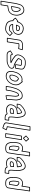

<svg xmlns="http://www.w3.org/2000/svg" viewBox="2674 -3502 1037 6426"><g transform="rotate(90 3193.0 -289.5)"><path d="M212.9 -318C212.1 -306.7 205.3 -283 202.5 -265L185.2 -156C184 -148.4 190.4 -143.5 195.7 -143.5C208 -140 224 -145.5 230.8 -146.6C238.8 -147.5 244.1 -148.3 251.9 -149.7C252.1 -149.7 252.4 -149.8 252.5 -149.8L279.1 -155.7C303.2 -159.8 321.6 -167.4 337.5 -181.2C338 -181.6 338.6 -182.2 338.9 -182.5C349.1 -193.7 358.9 -210.7 364.7 -225.4C366.8 -230.2 367.1 -230.8 367.6 -234L376.9 -293C377 -293.4 377 -294.1 377.1 -294.4C377.3 -300.1 377.8 -304.7 378.3 -308C378.4 -308.8 378.5 -309.8 378.4 -310.5C378.1 -317.7 377.6 -330.8 375.5 -339.2L372.8 -358.6C372.7 -358.8 372.7 -359.2 372.6 -359.4C368.3 -379.2 359 -414.3 343.4 -432.8C343.1 -433.2 342.7 -433.6 342.5 -433.8C336.3 -439.4 328 -450.7 316 -457.2C315.7 -457.4 315.1 -457.6 315.1 -457.6C313 -459 310.5 -459.5 308.8 -459.5H294.8C294.1 -459.5 293.2 -459.4 292.7 -459.3C289 -458.7 282.5 -457.1 280.5 -456.6C269.6 -454.9 269.6 -453.8 266 -452.2C264.8 -451.6 263.3 -450.6 262.4 -449.8C254.6 -443.1 249.6 -436.1 244.7 -428.6C243.9 -427.3 243.2 -425.7 242.8 -424.6C237.7 -406.4 233.2 -390.4 228.6 -372.5L222.3 -351.8C222.3 -351.5 222.2 -351.2 222.1 -351C220 -341.9 214.9 -331.1 213 -319C213 -318.7 212.9 -318.2 212.9 -318ZM238.1 -319.5C239.2 -325.5 243.2 -335 246.7 -348.7L252.9 -369.5C257.7 -387.9 261.1 -399.9 266.5 -419.3C269 -423 272.2 -427.3 275.7 -430.7C276.5 -431.1 278.2 -431.5 278.3 -431.5C279.4 -431.5 281.1 -431.7 282.4 -432.1C285.8 -433.2 287.4 -433.7 291.9 -434.5H301.9C308.1 -430.7 315.2 -422.3 323.3 -414.7C333.3 -402.3 343.5 -370.4 347.7 -351L350.5 -331.4C350.6 -331.1 350.7 -330.5 350.8 -330.1C352.3 -324.5 352.7 -315.5 353.1 -306.7C352.6 -303 352.1 -298.8 351.8 -292.3L342.6 -234.2C342.6 -234.2 342.4 -233.7 342 -233C341.9 -232.7 341.7 -232.1 341.5 -231.7C336.6 -218.7 329.6 -207.1 321.9 -198.2C311.7 -189.8 297.4 -183.4 278.5 -180.3C278.3 -180.3 278 -180.2 277.7 -180.2L251.1 -174.2C244.3 -173.1 237.7 -172.1 231.5 -171.4C223.8 -170.2 217.9 -168.6 212.1 -167.8L227.5 -265C229.9 -280.5 236.6 -302.4 238.1 -319.5ZM165.7 -33 131.3 184.5H33.3L104.5 -265C106.3 -276.6 108.7 -287.6 111.7 -298.6C113.5 -305.6 114.4 -311.2 114.6 -316.1C117.2 -331.2 122.7 -346.7 126.7 -361.7L132.1 -383.3C143.5 -417.1 148.5 -446.3 161.4 -468.5C176.1 -489.1 180.5 -498 198.6 -514.4C229 -542.1 265.5 -557.5 319.3 -557.5C352.1 -557.5 373.7 -547.4 391.1 -534L408 -518.5C431.9 -493.3 439.6 -485.3 452.9 -448.2C465.5 -415.5 467.8 -404 473.8 -369.9C478.2 -347.7 478 -326 475.8 -298.5L465.6 -234C458.3 -187.9 430.6 -146.9 404.1 -119.7C376.5 -89.4 334.5 -68.6 286.4 -60.3C286 -60.3 285.6 -60.1 285.3 -60.1C259.6 -53.5 234.1 -49.6 204.8 -46.4C195.6 -45.1 188.2 -44.9 181.2 -45.5C175.9 -45.9 167.3 -43.1 165.7 -33ZM188.7 -20.2C192.3 -20.4 199.3 -20.9 204 -21.6C233.3 -24.8 259.3 -28.7 287.4 -35.8C338.9 -44.8 387.1 -67 421.4 -104.3C450.2 -134 482.1 -180.3 490.6 -234L500.9 -299C500.9 -299.2 500.9 -299.7 501 -300C503.3 -328.9 503.6 -353.5 498.7 -378.1C492.9 -411.3 489.4 -427.1 476.9 -459.8C463 -498.5 450.7 -512.9 427.5 -537.3C427.4 -537.4 427.1 -537.6 427 -537.8L409.5 -553.8C409.4 -553.9 409.1 -554.1 408.9 -554.3C388.2 -570.3 361.6 -582.5 323.3 -582.5C264.3 -582.5 219.3 -564.5 183.1 -531.6C162 -512.4 154.2 -498.4 141.1 -480.1C140.9 -479.8 140.6 -479.4 140.4 -479C122.7 -449.3 118.2 -417.2 108 -387.2C107.9 -387 107.8 -386.5 107.7 -386.1L102.3 -364.3C98.7 -351 92.1 -332.2 89.4 -315C89.3 -314.4 89.2 -313.3 89.2 -312.5C89.3 -311.5 88.8 -307.2 87.3 -301.4C84.1 -289.8 81.4 -277.4 79.5 -265L6.3 197C5.5 202.4 9.3 209.5 16.8 209.5H139.8C145.2 209.5 153.1 204.6 154.3 197Z M967.1 -309.9C982.7 -313.6 1010.3 -320.4 1015.8 -348.9C1017.8 -355.8 1018.4 -359.2 1019.5 -366C1019.7 -367.7 1019.6 -369.7 1019.2 -371C1019.3 -371.9 1019.2 -372.9 1019.2 -373.4C1012.6 -425 963.8 -435.2 913.6 -439.5C913.3 -439.5 912.9 -439.5 912.6 -439.5C864.6 -439.5 843.9 -402.6 829.9 -371.7C820.8 -352.6 815.7 -338.8 809.8 -322.5C808.6 -319.1 805.7 -307.5 819.7 -307.5H929.7C941.2 -307.5 956 -309.5 964 -309.5C965 -309.5 966.3 -309.7 967.1 -309.9ZM966.4 -334.5C957.1 -334.3 941.7 -332.5 933.7 -332.5H839C842.2 -340.8 846.7 -351.9 852.7 -364.3C866.9 -395.8 877.5 -414.1 908.1 -414.5C957.5 -410.2 988.8 -401.1 993.9 -367.8C993.9 -367.8 993.6 -368.8 994.1 -363.5C993.6 -360.8 992.1 -354 991.4 -352.1C991.3 -351.6 991 -350.7 990.9 -350C989.5 -340.7 984.9 -339 966.4 -334.5ZM1117.9 -368.7C1100.1 -256.4 1029.6 -209.5 914.2 -209.5H800.2C798.4 -209.5 784.1 -209.8 785.6 -194C790.4 -141.4 811 -101 861.7 -85.1C886.3 -76.4 913.3 -74.3 939.8 -71.6C944.4 -70.9 950.1 -70.5 955.2 -70.5H974.2C984.3 -70.5 992.4 -74.1 998.2 -77.6C998.4 -77.7 998.7 -77.9 998.9 -78C1002 -80.1 1018.2 -91.1 1025.2 -97.2C1025.9 -97.7 1026.7 -98.6 1027.1 -99.1C1035.7 -109.5 1043 -116.6 1052.5 -125.9L1090.2 -163.3L1154.1 -99.7C1134.4 -80.6 1115.9 -63.4 1097.4 -42.2C1086.2 -28.9 1058 -8.4 1041.2 2.9C1018.3 17.2 994.2 27.5 962.6 27.5H938.6C904.1 27.5 876.8 22.4 846.9 15.7C772.3 2.2 722.4 -41.2 702.1 -100.6C702.1 -100.8 702 -101 701.9 -101.1C690.6 -129 687.2 -159 686.5 -197.3C686.4 -200.2 686.6 -202.4 687 -205C687.9 -210.9 684.3 -216 679.1 -217.2C658.4 -222 645.4 -230.4 635.3 -245.1L604.4 -288.7L688.7 -352.6L696.8 -341.6C696.8 -341.6 716.1 -325.8 719.9 -350L720.2 -351.6C734.2 -387.8 750.8 -425.1 769.5 -451.9C806.8 -503 853.4 -537.2 930.8 -537.5C1011.5 -533.4 1065.6 -508.8 1094.9 -463.9C1106.1 -448.4 1113.9 -428.1 1116.4 -406.7C1116.4 -406.2 1116.5 -405.6 1116.6 -405.2C1119.1 -395.6 1119.6 -383.7 1117.9 -368.7ZM1143 -369.3C1145 -386.1 1144.6 -400.7 1141.4 -414C1138.6 -437.6 1129.4 -462.4 1116.6 -480.1C1082.9 -531.5 1019.5 -558.5 935.7 -562.5C935.5 -562.5 935.3 -562.5 935.1 -562.5C847.9 -562.5 791.1 -521 749.6 -464.1C731.7 -438.4 717.1 -407.4 704.5 -376.7L703.2 -378.4C699.5 -383.3 691.7 -383.9 686 -379.5L580.3 -299.5C574.3 -295 572.6 -286.9 576.2 -281.8L613.7 -228.9C625 -212.4 640.7 -201.3 661.2 -195.1C661.2 -195.1 661.2 -194 661.2 -192.7C661.9 -153.9 665.1 -121.6 678.1 -89.1C701 -23.1 757.3 25.6 838.2 40.3C867.6 46.8 897.8 52.5 934.7 52.5H958.7C996.6 52.5 1027.4 39 1052.7 23.1C1071 10.9 1099.9 -9.3 1115.6 -27.8C1135.1 -50.2 1157.9 -70.8 1180.2 -92.9C1185 -97.6 1186.3 -105.8 1181.6 -110.5L1101.3 -190.5C1096.8 -195 1088.6 -194.3 1083.4 -189.1L1036 -142.1C1026.9 -133.1 1020.2 -126.8 1009.4 -114.1C1006.2 -111.4 989.9 -99.9 987.3 -98.2C983.4 -95.9 983.6 -95.5 978.1 -95.5H959.1C954.9 -95.5 951.4 -95.7 946.8 -96.4C918.6 -99.3 894.9 -101.2 873 -108.9C836 -120.6 819.5 -145 812.8 -184.5H910.2C1034.3 -184.5 1122.7 -241.1 1143 -369.3Z M1370.7 -26.5H1272.7L1333.3 -409C1339.1 -445.5 1352 -462.2 1373 -478.6C1403.3 -501.6 1429.1 -508.5 1475.7 -513.6C1475.9 -513.6 1476.2 -513.6 1476.4 -513.7C1483.9 -514.9 1491.3 -515.5 1498.6 -515.5H1547.6C1555.4 -515.5 1563.3 -514.6 1571.6 -512.8C1571.9 -512.7 1572.2 -512.7 1572.4 -512.6L1629.7 -504.4L1600 -407.3L1542.9 -416.3C1538.8 -417 1535.4 -417.5 1532.1 -417.5H1483.1C1473.1 -417.5 1464.5 -415.3 1457 -414.4L1442.5 -412.4C1436.3 -411.5 1430.8 -406 1429.9 -400ZM1379.2 -1.5C1384.6 -1.5 1392.5 -6.4 1393.7 -14L1453.1 -389.2L1456.4 -389.6C1465.5 -390.7 1473.5 -392.5 1479.2 -392.5H1528.2C1528.9 -392.5 1531.4 -392.3 1535 -391.7L1604.4 -380.6C1611.1 -379.6 1618.3 -384.5 1620.3 -391.2L1657.6 -513.2C1659.8 -520.1 1655.8 -526.4 1649.3 -527.4L1580.3 -537.3C1571.4 -539.2 1561 -540.5 1551.6 -540.5H1502.6C1493.8 -540.5 1486.9 -540 1476.5 -538.4C1429.2 -533.1 1395.6 -524.8 1359.5 -497.4C1333.4 -477.1 1315 -451.5 1308.3 -409L1245.7 -14C1244.9 -8.6 1248.7 -1.5 1256.2 -1.5Z M2143.6 -237.5C2145 -237.5 2160.8 -232 2173.1 -231.5C2212.7 -227.3 2231.5 -218.7 2245.5 -193.8C2263.7 -160.4 2253.1 -125.1 2222 -96.4C2205.6 -80.6 2191.8 -73.6 2170.9 -62.9L2151.1 -52.8C2117.7 -34.5 2075.2 -21.5 2028.4 -21.5C2028.1 -21.5 2027.6 -21.5 2027.4 -21.5C2019.6 -20.8 2012.2 -20.5 2005.2 -20.5H1812.2C1769.3 -20.5 1738.1 -42.5 1725.2 -66.6C1717.3 -85.6 1707.8 -101 1699.7 -115.8L1789 -171.6L1813.5 -124.9C1815 -122.1 1819.1 -119.9 1820.5 -119.7C1827.2 -118 1824.7 -118.5 1827.8 -118.5H2020.8C2026.8 -118.5 2034.6 -119 2039.6 -119.5C2045.4 -119.6 2049.9 -119.9 2055.7 -120.6L2072 -122.6C2072.8 -122.7 2073.8 -122.9 2074.5 -123.1C2076.1 -123.7 2078.3 -124.3 2080.8 -124.9C2080.8 -124.9 2105.2 -141 2085.9 -148.7C2058.3 -159.7 2031 -174.5 2008.9 -187.9C1982.6 -204.4 1954.4 -216.4 1934.6 -233.9C1899.4 -263.9 1862.6 -284.4 1842.4 -318.7C1819.3 -354.6 1829.4 -422.4 1860.1 -471.8C1892.6 -525.8 1929.3 -573.8 1984.4 -593.3C1984.7 -593.4 1985.1 -593.6 1985.4 -593.7C2002.6 -601.2 2021 -604.5 2043.7 -604.5H2106.7C2113 -604.5 2119.2 -604.2 2125.4 -603.6L2145 -601.6C2169.9 -599 2193.3 -591.3 2211.1 -581C2211.5 -580.8 2212 -580.5 2212.3 -580.4C2258 -560.9 2291.2 -534.5 2281.3 -472L2254.9 -305.5H2156.9L2182.8 -469C2183.5 -473.2 2181.7 -477.3 2178.9 -479.4L2173.5 -483.4C2173.1 -483.7 2172.6 -484 2172.3 -484.2L2157.5 -492.2C2157.4 -492.3 2157.2 -492.4 2157.1 -492.4C2149.9 -495.9 2136.4 -502 2127 -502.5C2118 -504.2 2109.9 -505.2 2103.2 -506.3C2102.6 -506.4 2101.7 -506.5 2101.2 -506.5H2028.2C2025.1 -506.5 2019.4 -505.8 2016.9 -505.5C1983.3 -504.1 1960.8 -460.3 1953.8 -448.6C1941.4 -431.2 1936 -414.1 1928.6 -396C1928.2 -395.1 1927.9 -393.8 1927.7 -393L1926.8 -387C1926.6 -385.7 1926.6 -384.1 1926.8 -383C1927.7 -378 1930 -371.5 1936.7 -367.8C1937.2 -367.5 1938.4 -367.1 1938.6 -367C1946 -359.4 1953 -354.7 1958.2 -349.5C1958.5 -349.3 1958.8 -349 1959 -348.8C1967.8 -341.7 1997.4 -320.1 2004.3 -314L2017 -303.7C2033.4 -291.5 2054.1 -283.2 2069.6 -273.9C2089.5 -263.1 2114.2 -247.1 2139.8 -238.1C2141 -237.7 2142.5 -237.5 2143.6 -237.5ZM2149.9 -262.4C2129.8 -269.8 2104.1 -285.5 2084.7 -296.1C2068.4 -305.8 2046.9 -315.1 2034.5 -324.3L2022.4 -334C2014.5 -340.8 1985.7 -362 1977.1 -368.9C1970 -375.7 1961.4 -381.8 1956.3 -387.8C1955.5 -388.7 1954.5 -389.8 1952.2 -390.7C1960.1 -410.3 1965.4 -425 1974 -436.8C1974.3 -437.1 1974.6 -437.7 1974.9 -438.1C1985.5 -456.2 2004.1 -480.5 2014.1 -480.5C2014.6 -480.5 2015.5 -480.6 2016.2 -480.7C2019.8 -481.3 2022.6 -481.5 2024.3 -481.5H2096.2C2103.3 -480.3 2113.6 -478.9 2119.2 -477.7C2119.8 -477.6 2120.8 -477.5 2121.6 -477.5C2124.4 -477.5 2134.7 -473.7 2143.1 -469.7L2156.7 -462.3L2129.9 -293C2129.1 -287.6 2132.9 -280.5 2140.4 -280.5H2263.4C2268.8 -280.5 2276.7 -285.4 2277.9 -293L2306.3 -472C2318.3 -548 2274.5 -582.4 2225.8 -603.4C2206 -614.7 2179.6 -623.6 2151.5 -626.4L2131.8 -628.4C2124.8 -629.1 2117.8 -629.5 2110.7 -629.5H2047.7C2022.7 -629.5 2001.3 -626.2 1978.8 -616.5C1913.6 -593 1872 -536.9 1839 -482.2C1804.7 -426.9 1790.6 -349.3 1820.2 -303.3C1843.5 -263.9 1883.8 -241.7 1916.3 -214.1C1939.3 -193.7 1968.7 -181.5 1993.2 -166.1C2005.5 -158.6 2018 -151.5 2033.1 -143.7C2032 -143.7 2027.3 -143.5 2024.7 -143.5H1834L1806.4 -196.1C1803.4 -201.8 1795.6 -203.1 1789.4 -199.3L1677.4 -129.3C1672 -126 1668.3 -118.1 1671.3 -112.1C1681.7 -91.6 1693.5 -73.7 1701.7 -53.8C1701.7 -53.6 1701.9 -53.2 1702.1 -52.9C1718.9 -20.9 1757.1 4.5 1808.3 4.5H2001.3C2009 4.5 2015.6 4.2 2025 3.5C2075.3 3.3 2123.4 -11 2160.2 -31.2L2179.6 -41.1C2200.1 -51.6 2218.6 -61.1 2237.9 -79.6C2276.4 -115.2 2291.9 -164.6 2268.2 -208.2C2250 -240.7 2221.1 -252.1 2178.9 -256.4C2178.6 -256.5 2178 -256.5 2177.6 -256.5C2172 -256.5 2161 -261.4 2149.9 -262.4Z M2490.1 -107.2C2498.9 -96.8 2513.5 -89.3 2531.7 -88.5C2536.7 -87.6 2540.5 -87.5 2546.9 -87.5C2587.4 -87.5 2616 -106.6 2637 -124.6C2657 -138.7 2670 -165.8 2679.1 -180.9C2679.2 -181.2 2679.4 -181.5 2679.5 -181.7C2689 -199.9 2696.1 -217.6 2702.3 -239.4C2702.5 -239.9 2702.6 -240.6 2702.7 -241C2703.7 -247.2 2705.1 -254.2 2706.9 -262C2707 -262.3 2707.1 -262.8 2707.2 -263C2712.8 -298.8 2704.6 -326.5 2694.9 -348.4C2692.8 -353.2 2687.3 -354.9 2682.9 -354.3L2639.9 -392.8C2639.7 -393 2639.4 -393.3 2639.2 -393.4C2637.2 -394.9 2635.4 -396.1 2633.5 -397.2C2633.2 -397.4 2632.5 -397.6 2632.5 -397.6C2630.1 -399.3 2626.8 -399.7 2624.5 -399.4C2620.4 -398.8 2615.9 -398.5 2611.1 -398.5H2605.1C2602.6 -398.5 2599.7 -397.5 2597.9 -396.4C2528.7 -354.7 2503.3 -279.7 2482.4 -188.9C2482.4 -188.6 2482.3 -188.2 2482.3 -188L2480.5 -177C2480.4 -176 2480.4 -174.7 2480.4 -174C2481.5 -161.7 2480.6 -147.6 2481.9 -133C2482 -132.3 2482.2 -131.4 2482.3 -130.9C2484 -125.1 2485.6 -118.9 2487.2 -112.4C2487.6 -110.5 2488.4 -109.1 2489.8 -107.5C2489.9 -107.4 2490 -107.3 2490.1 -107.2ZM2511.3 -124C2509.5 -131.1 2509 -133 2507.1 -140.1C2506.2 -151.4 2506.9 -163.5 2505.8 -178.5L2507.2 -187.6C2527.6 -275.8 2550.8 -338.7 2605 -373.5H2607.2C2611.6 -373.5 2615.3 -373.7 2619.9 -374.1C2620.2 -373.9 2620.1 -374 2621.7 -372.9L2670.4 -329.2C2671.2 -328.5 2672.5 -327.5 2675.1 -326.8C2681.8 -308.9 2686.2 -289.8 2682.2 -263.5C2680.6 -256.7 2678.9 -248.7 2677.8 -241.8C2672.5 -223.2 2666.4 -207.7 2657.6 -190.7C2648 -174.6 2633.2 -150 2624.3 -144C2623.9 -143.7 2623.3 -143.2 2622.8 -142.8C2602.7 -125.5 2583.3 -112.5 2550.8 -112.5C2544.6 -112.5 2540.4 -113 2540 -113.1C2539.2 -113.3 2538 -113.5 2537 -113.5C2526.6 -113.5 2518.2 -117.2 2511.3 -124ZM2698.7 -490.4 2710.5 -501 2749 -454.2C2749.1 -454.1 2749.3 -453.9 2749.4 -453.8C2763.6 -438.3 2768.4 -431.2 2778.4 -413.6C2778.5 -413.4 2778.7 -413.1 2778.9 -412.9C2802.6 -378.4 2814.3 -322.3 2804.6 -259.5L2798.6 -234C2798.5 -233.7 2798.4 -233.2 2798.4 -233C2793.4 -201.4 2780 -173.1 2765.6 -147.4C2748 -113 2720.6 -75.7 2694.1 -54.2C2666.9 -32.4 2632 -8.1 2599 -0.1C2598.7 -0.1 2598.3 0.1 2598 0.1C2578.6 6.3 2556.7 10.5 2532.3 10.5C2479.6 10.5 2450.8 -0.3 2424.3 -22.9C2405.3 -40 2398.1 -50.9 2391.4 -74.9C2387.3 -89.9 2383 -101.6 2382.7 -116C2383.1 -142.9 2379.3 -167.6 2386.7 -197C2404.3 -275.2 2428.2 -348.1 2465.8 -397.7C2490 -431.3 2514.5 -453.1 2548.9 -474.5C2576.1 -489.5 2595 -496.5 2626.6 -496.5C2652 -496.5 2668.8 -495.9 2683.7 -487.8C2688.3 -485.3 2694.6 -486.7 2698.7 -490.4ZM2690.4 -514C2672.7 -521 2652.6 -521.5 2630.6 -521.5C2594.2 -521.5 2567.5 -511.5 2539 -495.7C2538.9 -495.6 2538.6 -495.4 2538.4 -495.3C2500.9 -472.1 2472.2 -446.3 2446.2 -410.3C2404.3 -355.1 2379.8 -277.6 2362.1 -199C2353.5 -164.5 2357.8 -136.7 2357.4 -112C2357.8 -92.3 2363.1 -78.8 2366.8 -65C2374.5 -37.7 2384.9 -22 2405.9 -3.1C2436.5 23 2471.9 35.5 2528.4 35.5C2555.5 35.5 2579.1 31.1 2601.7 24C2641.6 14.1 2679.8 -13.1 2708.2 -35.8C2739.8 -61.6 2767.9 -100.2 2787.7 -138.6C2802.1 -164.5 2817.2 -195.3 2823.3 -232.5L2829.3 -258C2829.4 -258.3 2829.5 -258.7 2829.5 -259C2840.4 -327.8 2828.3 -388.1 2800.7 -428.7C2791.1 -445.6 2782.7 -455.9 2769.6 -471.8L2723.5 -527.8C2719 -533.2 2710.8 -532.4 2705.5 -527.6Z M3152.2 -403.9C3146.7 -402.6 3133.3 -404.1 3118.7 -390.7C3113.6 -386.6 3104.9 -379 3102.7 -376.9C3090.3 -367.6 3090.3 -361.7 3088.4 -358.3C3083.1 -350.1 3080.1 -345 3077.2 -339.7L3066.6 -322.1C3066.4 -321.7 3066.1 -321.2 3066 -321C3052.5 -293.6 3044.7 -262.5 3037 -235.9C3025.5 -201.6 3012.7 -171.9 3006.6 -133L2984 9.5H2886L2908.6 -133C2915 -173.8 2930.7 -211 2941.9 -249.4C2953.4 -291 2966.4 -332.8 2983.8 -362.7C3004.6 -394.5 3018.8 -423.9 3041 -443.2C3041.3 -443.4 3041.6 -443.7 3041.8 -443.9C3046 -448 3058.5 -459.1 3067.8 -467.2C3078.5 -476.4 3092.1 -485.4 3106.7 -488.9C3129.8 -495.2 3153.7 -502.5 3177.6 -502.5C3228.8 -502.5 3245.6 -492.8 3268 -466.2C3294.6 -434.6 3309.8 -378.5 3314.6 -327.3C3315 -316.7 3314.9 -307.1 3314.4 -295.8L3312.3 -270C3310 -242.1 3310.2 -219 3305.8 -191C3305.7 -190.7 3305.7 -190.4 3305.6 -190.2C3304.8 -180.4 3303.7 -171.7 3302.5 -164L3297.7 -134C3297.6 -133.2 3297.6 -132.2 3297.6 -131.6C3297.8 -125.4 3297.7 -118.6 3297.1 -111C3297.1 -110.7 3297.1 -110.3 3297.1 -110.1L3296.9 -90.2C3296.8 -81.4 3296.1 -73.3 3295 -66L3294.3 -62C3294.2 -61.2 3294.2 -60.2 3294.2 -59.6L3296.1 -4.8L3196.7 14.3L3194.8 -41.1C3194.9 -48.6 3195.6 -57.4 3197 -66C3197.5 -69.6 3197.7 -73.7 3197.7 -78L3197.9 -97.6C3198.6 -113.3 3198.4 -125.9 3201 -142L3204.5 -164C3205.7 -172 3206.8 -181.6 3207.5 -189.5C3213.3 -226.5 3212.4 -255.9 3215 -287.4C3217.3 -303 3215.1 -311.2 3212.7 -321.1C3209.4 -343.8 3203 -377.2 3188.9 -395.4C3178.9 -409.8 3162.8 -404.5 3162.1 -404.5H3156.1C3154.8 -404.5 3153.2 -404.2 3152.2 -403.9ZM3153.7 -379.5H3158.1C3160.1 -379.5 3163.5 -379.6 3167.4 -379C3177.2 -366.8 3184.6 -334.9 3187.7 -313.4C3187.7 -313.2 3187.8 -312.7 3187.9 -312.4C3190.7 -300.8 3191.7 -297.9 3190 -287C3189.9 -286.8 3189.9 -286.4 3189.8 -286.1C3186.9 -251.7 3187.8 -222.6 3182.4 -189C3182.4 -188.8 3182.3 -188.3 3182.3 -188C3181.6 -179.7 3180.7 -171.7 3179.5 -164L3176 -142C3173 -123.3 3173.3 -110.2 3172.6 -94.4L3172.4 -74C3172.4 -70.3 3172.2 -67.7 3172 -66C3170.4 -55.9 3169.6 -46.7 3169.5 -36.9L3171.8 31.3C3172 38.2 3178 42.6 3184.9 41.3L3309.7 17.3C3315.9 16.1 3322.1 9.6 3321.9 2.6L3319.5 -63.2L3320 -66C3321.3 -74.7 3322.1 -83.9 3322.2 -93.8L3322.4 -113.4C3322.9 -120.7 3323.2 -127.1 3322.9 -135.2L3327.5 -164C3328.8 -172.5 3329.7 -180 3330.8 -191.4C3335.4 -221 3335.4 -245.5 3337.5 -272L3339.7 -298.2C3340.3 -311 3340.4 -321.9 3339.9 -332.5C3339.9 -332.6 3339.9 -332.9 3339.9 -333C3334.9 -387.4 3319.6 -446.9 3288.5 -483.8C3263.2 -513.8 3237 -527.5 3181.5 -527.5C3153 -527.5 3125.4 -518.9 3104 -513.1C3083.6 -508.2 3065.6 -495.8 3053 -484.8C3043.4 -476.6 3031.9 -466.5 3025.8 -460.5C2997.8 -435.9 2981.3 -401.5 2963 -373.6C2962.9 -373.4 2962.7 -373.1 2962.6 -372.9C2942 -338 2929.1 -294.1 2917.6 -252.6C2907.2 -216.8 2890.6 -177.7 2883.6 -133L2859 22C2858.2 27.4 2862 34.5 2869.5 34.5H2992.5C2997.9 34.5 3005.8 29.6 3007 22L3031.6 -133C3037.1 -168.2 3049.4 -197 3061.1 -232.1C3069.4 -260.4 3076.4 -288.1 3088.2 -312.5L3098.7 -329.9C3098.8 -330.1 3098.9 -330.4 3099.1 -330.6C3101.6 -335.4 3105 -341 3109.2 -347.4C3109.3 -347.6 3109.5 -347.9 3109.6 -348.1C3111.9 -352 3112.9 -354.2 3114.3 -356.6C3115.3 -357.2 3116.5 -358.1 3117.5 -359C3120.6 -362.2 3126.9 -367.7 3135.8 -374.8C3136.6 -375.5 3135.5 -374.5 3136.3 -375.2C3139.1 -376.1 3149.1 -378.4 3153.7 -379.5Z M3791.7 -340.2C3791.7 -340.2 3796.4 -353.5 3796.4 -354.5C3796.4 -354.5 3796.4 -354.6 3796.4 -354.6C3794.5 -387.6 3790.5 -418.9 3782.4 -446.6C3779.3 -462.7 3773.5 -473 3769.4 -483.1C3769.3 -483.3 3769.2 -483.7 3769 -483.9C3764.5 -492.9 3758.6 -496.8 3755.2 -500.8C3753.2 -503.2 3749.7 -504.5 3746.9 -504.5H3738.9C3737.7 -504.5 3736.1 -504.2 3735 -503.9C3732 -503.2 3721.2 -501.4 3717.2 -499.9C3709.6 -496.8 3706 -495.2 3699.4 -492.2C3699.2 -492.1 3698.9 -491.9 3698.7 -491.9L3683.4 -483.9C3683.1 -483.7 3682.5 -483.3 3682.3 -483.2C3648.9 -461.7 3614.3 -437.3 3586.4 -406.5C3584.4 -404.3 3583.1 -401.4 3582.7 -399L3576 -356.5L3478 -356.5L3486.9 -413C3491.5 -441.9 3508.5 -457.5 3532 -480.3C3572.6 -519.7 3616.8 -555 3668.3 -578.8C3688.3 -588.1 3697.1 -593.5 3720.2 -597.8C3732.4 -600.4 3742.8 -601.9 3749 -602.5H3767.4C3794.1 -602.5 3818.5 -589.2 3831.4 -575L3842.2 -562.2C3842.4 -562 3842.6 -561.7 3842.8 -561.6C3850.5 -553.8 3856.6 -544.8 3860.9 -534.7L3870.9 -511C3887.2 -463 3894.8 -409.8 3897.3 -350.5C3898.7 -316.4 3895.7 -285.6 3889.1 -244C3885.3 -219.5 3886.3 -215.1 3884.8 -191.1C3883.6 -179.6 3883 -170.6 3883 -166.2L3882.3 -149.4C3881.6 -130.3 3880.7 -107.3 3884.1 -88C3884.3 -87 3884.7 -85.8 3885.1 -85.1C3887.9 -79.4 3891.7 -67.3 3898.5 -59.2C3900.1 -57.3 3902.7 -56 3904.8 -55.7C3911.1 -54.6 3922.9 -51.5 3932.2 -51.5H3991.7L3976.1 46.5H3916.6C3879.4 46.5 3847 35.2 3828 20.9C3817.7 11.6 3808 -2.1 3801.2 -16.6C3799 -21.3 3793.4 -23.5 3788.1 -22L3762 -15C3761.8 -15 3761.5 -14.9 3761.4 -14.9C3730.4 -5 3711.8 0.1 3671.5 -1.5C3655.3 -1.5 3644 -2.2 3636.4 -3.4C3635.8 -3.4 3635 -3.5 3634.6 -3.5C3571.5 -3.5 3528.8 -41.7 3507.9 -80.3C3499.5 -94.9 3494.8 -115.7 3498.5 -139C3510 -211.8 3541.7 -268.7 3587.1 -294.3C3609.7 -306.4 3638.6 -317.9 3664.9 -323.8L3690.1 -328.7C3716.8 -332.2 3734.7 -336.5 3759.3 -336.5H3782.3C3785.6 -336.5 3789 -337.8 3791.7 -340.2ZM3584.5 -331.5C3590.8 -331.5 3597.9 -336.9 3599 -344L3607 -394.8C3630.9 -420 3661.4 -442.1 3693 -462.5L3707.3 -470C3712.1 -472.2 3717.9 -474.7 3722.4 -476.5C3722.4 -476.5 3722.6 -476.6 3722.7 -476.7C3723.2 -476.8 3732.3 -478.6 3736.5 -479.5H3738C3741.6 -475.9 3744.2 -473.5 3745.9 -470.4C3750.1 -459.9 3755.6 -449 3757.5 -438C3757.6 -437.7 3757.7 -437.2 3757.8 -436.8C3764.7 -413.5 3768.3 -389.1 3770.3 -361.5H3763.3C3735.6 -361.5 3714.2 -356.5 3690.3 -353.4C3690.1 -353.4 3689.8 -353.3 3689.5 -353.3L3663.5 -348.2C3633.1 -341.4 3603.3 -329.5 3577.6 -315.7C3519.6 -283 3485.7 -215.9 3473.5 -139C3469 -110.2 3474.7 -84.1 3485.2 -65.7C3508.3 -23.2 3556.2 21 3629.6 21.5C3638.6 22.8 3651.8 23.5 3667 23.5C3708.9 25.1 3732.8 19.2 3765.3 9L3781.9 4.5C3789 17.5 3799.3 31.6 3809.9 40.9C3810 41 3810.2 41.2 3810.4 41.3C3834.1 59.6 3870.8 71.5 3912.7 71.5H3984.7C3990 71.5 3998 66.6 3999.2 59L4018.6 -64C4019.5 -69.4 4015.7 -76.5 4008.1 -76.5H3936.1C3933.2 -76.5 3924.6 -78.1 3917.2 -79.5C3915 -83.2 3911.8 -91.1 3908.8 -97.4C3906.6 -111.6 3907 -134.2 3907.6 -152.5L3908.3 -169.5C3908.3 -169.6 3908.3 -169.9 3908.3 -170.1C3908.2 -173.1 3908.8 -180.6 3910 -192.9C3911.7 -219.9 3910.4 -220.6 3914.1 -244C3920.8 -286.3 3924.1 -319.3 3922.6 -355.4C3920 -416.2 3912 -472.7 3895 -522.6C3894.9 -522.8 3894.8 -523.1 3894.7 -523.3L3884.5 -547.3C3879.1 -559.9 3872.5 -569.8 3862.4 -580.2L3851.6 -593C3834.7 -611.6 3806 -627.5 3771.4 -627.5H3752.4C3752.1 -627.5 3751.7 -627.5 3751.3 -627.5C3742.5 -626.7 3731.4 -624.9 3719 -622.2C3693.4 -617.5 3679 -609.7 3660.6 -601.2C3604.8 -575.3 3557.7 -537.5 3515.7 -496.7C3493.4 -475 3468.1 -452.1 3461.9 -413L3451 -344C3449.9 -337.2 3454.7 -331.5 3461.5 -331.5ZM3777.8 -238.5H3743.8C3719.2 -238.5 3691.4 -231 3672.4 -228.4C3671.7 -228.3 3670.7 -228 3670.1 -227.9L3657.8 -224C3647.7 -221.1 3636.8 -217.6 3626.9 -211C3625.2 -209.8 3623.6 -208.2 3622.5 -206.6L3616 -196.6C3615.9 -196.4 3615.7 -196.2 3615.6 -196.1C3609.5 -185.8 3604.5 -175.5 3602.5 -163.9C3601.1 -159.3 3600.1 -156.4 3599 -153.4C3598.8 -152.7 3598.5 -151.6 3598.4 -151L3597 -142C3596.6 -139.3 3597.2 -136.4 3598.3 -134.5C3606.5 -120.6 3619.2 -108.9 3639.1 -104.7L3648.8 -102.7C3649 -102.7 3649.2 -102.7 3649.4 -102.6C3657.3 -101.4 3663.5 -100.7 3666.7 -100.5C3671.8 -99.7 3678.3 -99.1 3688.9 -98.5C3689.1 -98.5 3689.4 -98.5 3689.6 -98.5C3698.6 -98.5 3705.6 -98.9 3710 -99.5C3721.7 -99.9 3733.4 -104.2 3741 -107.1L3772.3 -114.9C3779.5 -116.7 3784.3 -124.1 3783.7 -130C3783.5 -132 3783.6 -133.4 3783.7 -134C3783.8 -134.7 3783.9 -135.6 3783.9 -136.2L3783.6 -152.7C3784.7 -171.8 3787.6 -208.8 3788.4 -227.4C3788.7 -233.9 3783.5 -238.5 3777.8 -238.5ZM3762.5 -213.5C3761.3 -194.2 3759.2 -165 3758.3 -149.8C3758.3 -149.5 3758.3 -149.1 3758.3 -148.8L3758.5 -136.3L3737.6 -131.1C3737.2 -131 3736.3 -130.7 3735.7 -130.5C3729.5 -128 3717.9 -124.5 3712.7 -124.5C3712.1 -124.5 3711 -124.4 3710.2 -124.3C3709 -124 3702.1 -123.5 3693.9 -123.5C3683.8 -124.1 3675.8 -124.9 3674.3 -125.3C3673.7 -125.4 3672.7 -125.5 3671.9 -125.5C3671.4 -125.5 3664.4 -125.9 3657.6 -127.3L3647.9 -129.3C3636 -131.7 3628.7 -137.5 3622.7 -146.3L3623.2 -149.8C3624.2 -152.5 3625.6 -157 3626.9 -161.2C3627 -161.7 3627.2 -162.4 3627.3 -163C3628.8 -172.3 3630.5 -176.2 3636.5 -185.4L3641.2 -192.4C3646.1 -195 3655.3 -198.4 3661.4 -200.1L3673.2 -203.8C3694.1 -206.9 3720.6 -213.5 3739.8 -213.5Z M4228.3 -762.5H4326.3L4207.9 -15C4204.2 7.9 4234.3 2.3 4234.3 2.3C4243 4.4 4250.3 6.5 4257.6 8.9L4308.4 28.4L4259.5 121L4216.6 104.2C4214.1 103.3 4205.4 99.1 4199 98.6C4147.5 86.4 4098.1 59.6 4105.4 13ZM4219.7 -787.5C4214.4 -787.5 4206.4 -782.6 4205.2 -775L4080.4 13C4069.5 82.2 4140.6 111.6 4190.8 123.2C4191.4 123.3 4192.4 123.5 4193.3 123.5C4193.7 123.6 4199.8 126.1 4204.6 127.8L4258.1 148.7C4263.6 150.9 4271.8 148 4275.3 141.3L4336.7 25.3C4340.2 18.8 4337.8 11.6 4331.8 9.3L4269.6 -14.7C4269.5 -14.8 4269.2 -14.9 4269 -14.9C4260.5 -17.7 4252 -20.1 4243.3 -22.2C4243.2 -22.2 4242.8 -22.3 4242.6 -22.3C4241.4 -22.5 4238.6 -22.9 4234.3 -23.7L4353.2 -775C4354.1 -780.4 4350.3 -787.5 4342.7 -787.5Z M4477.5 -44C4479 -53.5 4478.6 -63.8 4479.7 -71L4544 -476.5H4642L4577.1 -67C4577 -66.3 4576.9 -65.3 4577 -64.8C4577.1 -58.2 4576.6 -51.3 4575.5 -44L4564.3 26.5H4466.3ZM4452.5 -44 4439.3 39C4438.5 44.4 4442.3 51.5 4449.8 51.5H4572.8C4578.2 51.5 4586.1 46.6 4587.3 39L4600.5 -44C4601.8 -52.6 4602.4 -58.3 4602.3 -68.1L4669 -489C4669.8 -494.4 4666 -501.5 4658.4 -501.5H4535.4C4530.1 -501.5 4522.1 -496.6 4521 -489L4454.7 -71C4453.1 -60.4 4453.4 -49.6 4452.5 -44ZM4547.5 -643 4627.8 -712.3 4688.7 -640 4608.4 -570.7ZM4522.4 -651.8C4518 -648 4515.1 -639.5 4519.6 -634.2L4595.3 -544.2C4598.5 -540.4 4606.8 -538.8 4613 -544.2L4713.8 -631.2C4718.2 -635 4721.1 -643.5 4716.6 -648.8L4640.9 -738.8C4637.7 -742.6 4629.4 -744.2 4623.2 -738.8Z M5157.2 -560C5150.1 -515.1 5147.5 -467 5140.7 -424C5140.6 -423.7 5140.6 -423.4 5140.6 -423.2L5137.8 -393.6L5136.6 -386C5136.5 -385.2 5136.5 -383.9 5136.5 -383.5C5136.1 -382.3 5135.8 -381.1 5135.8 -380.4C5134.2 -366.6 5132.5 -353.8 5130.7 -342L5084.3 -49C5076.6 -0.4 5030.6 25.5 4972 25.5H4918C4836.3 25.5 4804.5 -14.3 4780.4 -67.4C4766.8 -98.8 4760.1 -142.3 4758.3 -183.1C4758.6 -204.4 4756.3 -218.3 4757.8 -236C4759.2 -254.4 4759.6 -271.9 4762.7 -292L4774.2 -364C4783.2 -421.1 4808 -454.1 4843.6 -481.7C4868.9 -501.5 4883.9 -506.6 4918.4 -512.7C4925.2 -513.9 4932.2 -514.5 4939.5 -514.5C4939.8 -514.5 4940.2 -514.5 4940.5 -514.5C4979.2 -517.5 5009.6 -506.1 5031.7 -492.1C5031.7 -492.1 5050.1 -479.7 5052.3 -503.8C5054.1 -523.6 5056.4 -542.3 5059.2 -560L5089.4 -750.5H5187.4ZM5182.2 -560 5214.3 -763C5215.2 -768.4 5211.4 -775.5 5203.8 -775.5H5080.8C5075.5 -775.5 5067.5 -770.6 5066.3 -763L5034.2 -560C5032.3 -548.3 5030.8 -536.8 5029.3 -523.9C5006.6 -534.5 4979.1 -542 4943 -539.5C4935.4 -539.4 4925.9 -538.7 4917.9 -537.3C4882 -531 4859 -523.1 4829.9 -500.3C4789.6 -469.1 4759.2 -427.7 4749.2 -364L4737.7 -292C4734.3 -270 4733.9 -251.2 4732.6 -234C4730.8 -213.5 4733.3 -196.7 4733 -179.2C4733 -179.1 4733 -178.8 4733 -178.5C4734.8 -135.1 4741.5 -90.3 4756.9 -54.6C4782.6 2.1 4821.7 50.5 4914 50.5H4968C5032.3 50.5 5098.4 19.3 5109.3 -49L5155.7 -342C5157.4 -352.9 5158.8 -363.6 5160.4 -376.6C5162.8 -379.8 5164.4 -384.9 5162.2 -389.8L5162.9 -394C5162.9 -394.2 5163 -394.6 5163 -394.8L5165.7 -424.4C5172.6 -468.3 5175.4 -517.1 5182.2 -560ZM4877 -382C4876.6 -379.5 4873.6 -373 4872.2 -364L4860.4 -290C4851.6 -234.5 4855.6 -187.1 4864 -143.9C4868 -120.8 4878.8 -97.5 4894.4 -83.2C4899.4 -78.7 4907 -73.9 4917 -73.5C4923.8 -72.8 4928.3 -72.5 4933.5 -72.5H4977.5C4985 -72.5 4991.1 -79.6 4992 -85L5031.9 -337C5032.4 -340.2 5031.3 -343.7 5029.8 -345.6L5017.3 -361.7C5013.2 -366.5 5009.4 -371.4 5005.1 -377.3C5005 -377.5 5004.8 -377.7 5004.7 -377.8L4997.1 -386.8C4996.8 -387.2 4996.5 -387.6 4996.2 -387.8C4980.9 -401.8 4963.5 -416.5 4929 -416.5C4917.9 -416.5 4909.4 -413.5 4907.5 -413.5C4904.1 -413.5 4900.3 -411.8 4898.1 -409.8C4896.4 -408.4 4892 -410.4 4881.4 -391.5C4881.4 -391.5 4881 -390.9 4878.6 -386.6C4877.8 -385.2 4877.2 -383.4 4877 -382ZM4901.5 -379.3C4901.8 -379.9 4904.2 -383.9 4905.2 -385.4C4905.6 -385.9 4905.8 -386.4 4906.3 -387.3C4906.3 -387.3 4906.4 -387.4 4908.5 -388.9C4914.2 -389.7 4921.3 -391.5 4925 -391.5C4951.5 -391.5 4962 -382.4 4977 -368.7L4984 -360.4C4988 -355 4992.9 -348.7 4996.6 -344.3L5006.1 -332.1L4968.9 -97.5H4937.4C4933.4 -97.5 4928.5 -97.8 4923 -98.4C4922.6 -98.5 4922 -98.5 4921.6 -98.5C4917.1 -98.5 4917.9 -98.4 4913.1 -102.8C4901.9 -113 4892.3 -132.6 4888.9 -152.1C4880.8 -194 4877.2 -237.8 4885.4 -290L4897.2 -364C4897.7 -367.5 4899.9 -372.3 4901.5 -379.3Z M5572.7 -340.2C5572.7 -340.2 5577.4 -353.5 5577.4 -354.5C5577.4 -354.5 5577.4 -354.6 5577.4 -354.6C5575.5 -387.6 5571.5 -418.9 5563.4 -446.6C5560.3 -462.7 5554.5 -473 5550.4 -483.1C5550.3 -483.3 5550.2 -483.7 5550 -483.9C5545.5 -492.9 5539.6 -496.8 5536.2 -500.8C5534.2 -503.2 5530.7 -504.5 5527.9 -504.5H5519.9C5518.7 -504.5 5517.1 -504.2 5516 -503.9C5513 -503.2 5502.2 -501.4 5498.2 -499.9C5490.6 -496.8 5487 -495.2 5480.4 -492.2C5480.2 -492.1 5479.9 -491.9 5479.7 -491.9L5464.4 -483.9C5464.1 -483.7 5463.5 -483.3 5463.3 -483.2C5429.9 -461.7 5395.3 -437.3 5367.4 -406.5C5365.4 -404.3 5364.1 -401.4 5363.7 -399L5357 -356.5L5259 -356.5L5267.9 -413C5272.5 -441.9 5289.5 -457.5 5313 -480.3C5353.6 -519.7 5397.8 -555 5449.3 -578.8C5469.3 -588.1 5478.1 -593.5 5501.2 -597.8C5513.4 -600.4 5523.8 -601.9 5530 -602.5H5548.4C5575.1 -602.5 5599.5 -589.2 5612.4 -575L5623.2 -562.2C5623.4 -562 5623.6 -561.7 5623.8 -561.6C5631.5 -553.8 5637.6 -544.8 5641.9 -534.7L5651.9 -511C5668.2 -463 5675.8 -409.8 5678.3 -350.5C5679.7 -316.4 5676.7 -285.6 5670.1 -244C5666.3 -219.5 5667.3 -215.1 5665.8 -191.1C5664.6 -179.6 5664 -170.6 5664 -166.2L5663.3 -149.4C5662.6 -130.3 5661.7 -107.3 5665.1 -88C5665.3 -87 5665.7 -85.8 5666.1 -85.1C5668.9 -79.4 5672.7 -67.3 5679.5 -59.2C5681.1 -57.3 5683.7 -56 5685.8 -55.7C5692.1 -54.6 5703.9 -51.5 5713.2 -51.5H5772.7L5757.1 46.5H5697.6C5660.4 46.5 5628 35.2 5609 20.9C5598.7 11.6 5589 -2.1 5582.2 -16.6C5580 -21.3 5574.4 -23.5 5569.1 -22L5543 -15C5542.8 -15 5542.5 -14.9 5542.4 -14.9C5511.4 -5 5492.8 0.1 5452.5 -1.5C5436.3 -1.5 5425 -2.2 5417.4 -3.4C5416.8 -3.4 5416 -3.5 5415.6 -3.5C5352.5 -3.5 5309.8 -41.7 5288.9 -80.3C5280.5 -94.9 5275.8 -115.7 5279.5 -139C5291 -211.8 5322.7 -268.7 5368.1 -294.3C5390.7 -306.4 5419.6 -317.9 5445.9 -323.8L5471.1 -328.7C5497.8 -332.2 5515.7 -336.5 5540.3 -336.5H5563.3C5566.6 -336.5 5570 -337.8 5572.7 -340.2ZM5365.5 -331.5C5371.8 -331.5 5378.9 -336.9 5380 -344L5388 -394.8C5411.9 -420 5442.4 -442.1 5474 -462.5L5488.3 -470C5493.1 -472.2 5498.9 -474.7 5503.4 -476.5C5503.4 -476.5 5503.6 -476.6 5503.7 -476.7C5504.2 -476.8 5513.3 -478.6 5517.5 -479.5H5519C5522.6 -475.9 5525.2 -473.5 5526.9 -470.4C5531.1 -459.9 5536.6 -449 5538.5 -438C5538.6 -437.7 5538.7 -437.2 5538.8 -436.8C5545.7 -413.5 5549.3 -389.1 5551.3 -361.5H5544.3C5516.6 -361.5 5495.2 -356.5 5471.3 -353.4C5471.1 -353.4 5470.8 -353.3 5470.5 -353.3L5444.5 -348.2C5414.1 -341.4 5384.3 -329.5 5358.6 -315.7C5300.6 -283 5266.7 -215.9 5254.5 -139C5250 -110.2 5255.7 -84.1 5266.2 -65.7C5289.3 -23.2 5337.2 21 5410.6 21.5C5419.6 22.8 5432.8 23.5 5448 23.5C5489.9 25.1 5513.8 19.2 5546.3 9L5562.9 4.5C5570 17.5 5580.3 31.6 5590.9 40.9C5591 41 5591.2 41.2 5591.4 41.3C5615.1 59.6 5651.8 71.5 5693.7 71.5H5765.7C5771 71.5 5779 66.6 5780.2 59L5799.6 -64C5800.5 -69.4 5796.7 -76.5 5789.1 -76.5H5717.1C5714.2 -76.5 5705.6 -78.1 5698.2 -79.5C5696 -83.2 5692.8 -91.1 5689.8 -97.4C5687.6 -111.6 5688 -134.2 5688.6 -152.5L5689.3 -169.5C5689.3 -169.6 5689.3 -169.9 5689.3 -170.1C5689.2 -173.1 5689.8 -180.6 5691 -192.9C5692.7 -219.9 5691.4 -220.6 5695.1 -244C5701.8 -286.3 5705.1 -319.3 5703.6 -355.4C5701 -416.2 5693 -472.7 5676 -522.6C5675.9 -522.8 5675.8 -523.1 5675.7 -523.3L5665.5 -547.3C5660.1 -559.9 5653.5 -569.8 5643.4 -580.2L5632.6 -593C5615.7 -611.6 5587 -627.5 5552.4 -627.5H5533.4C5533.1 -627.5 5532.7 -627.5 5532.3 -627.5C5523.5 -626.7 5512.4 -624.9 5500 -622.2C5474.4 -617.5 5460 -609.7 5441.6 -601.2C5385.8 -575.3 5338.7 -537.5 5296.7 -496.7C5274.4 -475 5249.1 -452.1 5242.9 -413L5232 -344C5230.9 -337.2 5235.7 -331.5 5242.5 -331.5ZM5558.8 -238.5H5524.8C5500.2 -238.5 5472.4 -231 5453.4 -228.4C5452.7 -228.3 5451.7 -228 5451.1 -227.9L5438.8 -224C5428.7 -221.1 5417.8 -217.6 5407.9 -211C5406.2 -209.8 5404.6 -208.2 5403.5 -206.6L5397 -196.6C5396.9 -196.4 5396.7 -196.2 5396.6 -196.1C5390.5 -185.8 5385.5 -175.5 5383.5 -163.9C5382.1 -159.3 5381.1 -156.4 5380 -153.4C5379.8 -152.7 5379.5 -151.6 5379.4 -151L5378 -142C5377.6 -139.3 5378.2 -136.4 5379.3 -134.5C5387.5 -120.6 5400.2 -108.9 5420.1 -104.7L5429.8 -102.7C5430 -102.7 5430.2 -102.7 5430.4 -102.6C5438.3 -101.4 5444.5 -100.7 5447.7 -100.5C5452.8 -99.7 5459.3 -99.1 5469.9 -98.5C5470.1 -98.5 5470.4 -98.5 5470.6 -98.5C5479.6 -98.5 5486.6 -98.9 5491 -99.5C5502.7 -99.9 5514.4 -104.2 5522 -107.1L5553.3 -114.9C5560.5 -116.7 5565.3 -124.1 5564.7 -130C5564.5 -132 5564.6 -133.4 5564.7 -134C5564.8 -134.7 5564.9 -135.6 5564.9 -136.2L5564.6 -152.7C5565.7 -171.8 5568.6 -208.8 5569.4 -227.4C5569.7 -233.9 5564.5 -238.5 5558.8 -238.5ZM5543.5 -213.5C5542.3 -194.2 5540.2 -165 5539.3 -149.8C5539.3 -149.5 5539.3 -149.1 5539.3 -148.8L5539.5 -136.3L5518.6 -131.1C5518.2 -131 5517.3 -130.7 5516.7 -130.5C5510.5 -128 5498.9 -124.5 5493.7 -124.5C5493.1 -124.5 5492 -124.4 5491.2 -124.3C5490 -124 5483.1 -123.5 5474.9 -123.5C5464.8 -124.1 5456.8 -124.9 5455.3 -125.3C5454.7 -125.4 5453.7 -125.5 5452.9 -125.5C5452.4 -125.5 5445.4 -125.9 5438.6 -127.3L5428.9 -129.3C5417 -131.7 5409.7 -137.5 5403.7 -146.3L5404.2 -149.8C5405.2 -152.5 5406.6 -157 5407.9 -161.2C5408 -161.7 5408.2 -162.4 5408.3 -163C5409.8 -172.3 5411.5 -176.2 5417.5 -185.4L5422.2 -192.4C5427.1 -195 5436.3 -198.4 5442.4 -200.1L5454.2 -203.8C5475.1 -206.9 5501.6 -213.5 5520.8 -213.5Z M6329.2 -560C6322.1 -515.1 6319.5 -467 6312.7 -424C6312.6 -423.7 6312.6 -423.4 6312.6 -423.2L6309.8 -393.6L6308.6 -386C6308.5 -385.2 6308.5 -383.9 6308.5 -383.5C6308.1 -382.3 6307.8 -381.1 6307.8 -380.4C6306.2 -366.6 6304.5 -353.8 6302.7 -342L6256.3 -49C6248.6 -0.4 6202.6 25.5 6144 25.5H6090C6008.3 25.5 5976.5 -14.3 5952.4 -67.4C5938.8 -98.8 5932.1 -142.3 5930.3 -183.1C5930.6 -204.4 5928.3 -218.3 5929.8 -236C5931.2 -254.4 5931.6 -271.9 5934.7 -292L5946.2 -364C5955.2 -421.1 5980 -454.1 6015.6 -481.7C6040.9 -501.5 6055.9 -506.6 6090.4 -512.7C6097.2 -513.9 6104.2 -514.5 6111.5 -514.5C6111.8 -514.5 6112.2 -514.5 6112.5 -514.5C6151.2 -517.5 6181.6 -506.1 6203.7 -492.1C6203.7 -492.1 6222.1 -479.7 6224.3 -503.8C6226.1 -523.6 6228.4 -542.3 6231.2 -560L6261.4 -750.5H6359.4ZM6354.2 -560 6386.3 -763C6387.2 -768.4 6383.4 -775.5 6375.8 -775.5H6252.8C6247.5 -775.5 6239.5 -770.6 6238.3 -763L6206.2 -560C6204.3 -548.3 6202.8 -536.8 6201.3 -523.9C6178.6 -534.5 6151.1 -542 6115 -539.5C6107.4 -539.4 6097.9 -538.7 6089.9 -537.3C6054 -531 6031 -523.1 6001.9 -500.3C5961.6 -469.1 5931.2 -427.7 5921.2 -364L5909.7 -292C5906.3 -270 5905.9 -251.2 5904.6 -234C5902.8 -213.5 5905.3 -196.7 5905 -179.2C5905 -179.1 5905 -178.8 5905 -178.5C5906.8 -135.1 5913.5 -90.3 5928.9 -54.6C5954.6 2.1 5993.7 50.5 6086 50.5H6140C6204.3 50.5 6270.4 19.3 6281.3 -49L6327.7 -342C6329.4 -352.9 6330.8 -363.6 6332.4 -376.6C6334.8 -379.8 6336.4 -384.9 6334.2 -389.8L6334.9 -394C6334.9 -394.2 6335 -394.6 6335 -394.8L6337.7 -424.4C6344.6 -468.3 6347.4 -517.1 6354.2 -560ZM6049 -382C6048.6 -379.5 6045.6 -373 6044.2 -364L6032.4 -290C6023.6 -234.5 6027.6 -187.1 6036 -143.9C6040 -120.8 6050.8 -97.5 6066.4 -83.2C6071.4 -78.7 6079 -73.9 6089 -73.5C6095.8 -72.8 6100.3 -72.5 6105.5 -72.5H6149.5C6157 -72.5 6163.1 -79.6 6164 -85L6203.9 -337C6204.4 -340.2 6203.3 -343.7 6201.8 -345.6L6189.3 -361.7C6185.2 -366.5 6181.4 -371.4 6177.1 -377.3C6177 -377.5 6176.8 -377.7 6176.7 -377.8L6169.1 -386.8C6168.8 -387.2 6168.5 -387.6 6168.2 -387.8C6152.9 -401.8 6135.5 -416.5 6101 -416.5C6089.9 -416.5 6081.4 -413.5 6079.5 -413.5C6076.1 -413.5 6072.3 -411.8 6070.1 -409.8C6068.4 -408.4 6064 -410.4 6053.4 -391.5C6053.4 -391.5 6053 -390.9 6050.6 -386.6C6049.8 -385.2 6049.2 -383.4 6049 -382ZM6073.5 -379.3C6073.8 -379.9 6076.2 -383.9 6077.2 -385.4C6077.6 -385.9 6077.8 -386.4 6078.3 -387.3C6078.3 -387.3 6078.4 -387.4 6080.5 -388.9C6086.2 -389.7 6093.3 -391.5 6097 -391.5C6123.5 -391.5 6134 -382.4 6149 -368.7L6156 -360.4C6160 -355 6164.9 -348.7 6168.6 -344.3L6178.1 -332.1L6140.9 -97.5H6109.4C6105.4 -97.5 6100.5 -97.8 6095 -98.4C6094.6 -98.5 6094 -98.5 6093.6 -98.5C6089.1 -98.5 6089.9 -98.4 6085.1 -102.8C6073.9 -113 6064.3 -132.6 6060.9 -152.1C6052.8 -194 6049.2 -237.8 6057.4 -290L6069.2 -364C6069.7 -367.5 6071.9 -372.3 6073.5 -379.3Z"/></g></svg>

Font: Tape
Style: Regular
Weight: 500
Foundry: Cannot Into Space Fonts
Version: Version 0.97